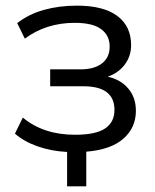

<svg xmlns="http://www.w3.org/2000/svg" viewBox="-20 -531 548 681"><path d="M218 130V8Q161 5 113 -12Q65 -29 33 -57L61 -114Q134 -53 246 -53Q320 -53 353 -75.5Q386 -98 386 -141Q386 -225 276 -225H158V-285H266Q314 -285 341.5 -306Q369 -327 369 -366Q369 -405 339 -427.5Q309 -450 245 -450Q144 -450 68 -394L41 -449Q82 -481 136 -496Q190 -511 253 -511Q347 -511 396 -474.5Q445 -438 445 -371Q445 -332 422.5 -302Q400 -272 362 -259Q408 -249 435 -217Q462 -185 462 -138Q462 -78 417.5 -39Q373 0 286 7V130Z"/></svg>

Font: Winston
Style: Regular
Weight: 400
Designer: Original fonts by Vernon Adams / Changes by Cristiano Sobral
Foundry: Original fonts by Vernon Adams / Changes by Cristiano Sobral
Version: Version 2.503;July 17, 2020;FontCreator 13.0.0.2655 64-bit